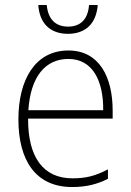

<svg xmlns="http://www.w3.org/2000/svg" viewBox="-20 -742 527 772"><path d="M253 -606C324 -606 367 -647 373 -722H338C334 -665 304 -635 254 -635C203 -635 173 -665 168 -722H134C139 -646 184 -606 253 -606ZM255 -539C121 -539 54 -421 54 -262C54 -99 122 10 270 10C327 10 370 -1 414 -23V-61C362 -34 325 -25 271 -25C154 -25 92 -110 93 -265H433V-297C433 -431 380 -539 255 -539ZM255 -505C352 -505 396 -418 395 -299H94C103 -435 163 -505 255 -505Z"/></svg>

Font: Noto Sans SemiCondensed ExtraLight
Style: Regular
Weight: 200
Width: 4
Designer: Monotype Design Team
Foundry: Monotype Imaging Inc.
Version: Version 2.013